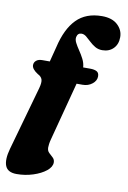

<svg xmlns="http://www.w3.org/2000/svg" viewBox="-118 -787 699 1051"><g transform="rotate(10 231.0 -262.0)"><path d="M36 -399Q36 -414.5 48 -424.5Q60 -434.5 81.5 -434.5H123L144.5 -518Q168.5 -622 220.8 -675.2Q273 -728.5 362 -728.5Q418.5 -728.5 449 -700Q479.5 -671.5 479.5 -632Q479.5 -592.5 456 -568.8Q432.5 -545 394.5 -545Q372 -545 354.2 -555.5Q336.5 -566 322.2 -579.8Q308 -593.5 295 -604Q282 -614.5 268.5 -614.5Q247 -614.5 242 -591.5Q239 -577 248 -559.5Q257 -542 270.5 -522.2Q284 -502.5 295.5 -480.2Q307 -458 308.5 -434H347Q371 -434 384.2 -426.8Q397.5 -419.5 397.5 -399.5Q397.5 -375.5 375.2 -357.8Q353 -340 322 -340H288.5L203 -15Q199 0 197.5 11.5Q196 23 196 30.5Q196 49 207.2 59.5Q218.5 70 229.5 80.2Q240.5 90.5 240.5 106.5Q240.5 131.5 212.8 153.8Q185 176 141.5 190Q98 204 50.5 204Q1 204 -12.5 170.5Q-26 137 -8.5 74.5L91.5 -281Q100.5 -314 95.2 -329.8Q90 -345.5 70.5 -355Q36 -377 36 -399Z"/></g></svg>

Font: Fraunces 72pt Soft Black
Style: Italic
Weight: 900
Italic angle: -16°
Version: Version 1.000;[b76b70a41]